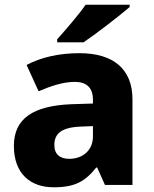

<svg xmlns="http://www.w3.org/2000/svg" viewBox="-20 -852 653 816"><path d="M531 -822V-832H344C313 -787 256 -722 223 -685V-672H335C387 -707 488 -785 531 -822ZM318 -626C230 -626 153 -608 93 -576L144 -464C197 -487 249 -504 298 -504C346 -504 375 -481 375 -428V-412L281 -409C122 -402 39 -349 39 -232C39 -112 111 -56 208 -56C299 -56 342 -81 389 -140H393L426 -66H543V-430C543 -559 461 -626 318 -626ZM324 -314 375 -316V-272C375 -213 331 -177 275 -177C237 -177 211 -194 211 -236C211 -283 240 -311 324 -314Z"/></svg>

Font: Noto Sans Malayalam UI ExtraBold
Style: Regular
Weight: 800
Designer: Jelle Bosma - Monotype Design Team
Foundry: Monotype Imaging Inc.
Version: Version 2.104